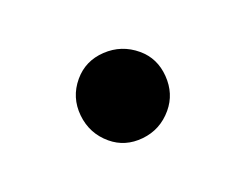

<svg xmlns="http://www.w3.org/2000/svg" viewBox="-39 -169 308 241"><g transform="rotate(20 115.0 -49.0)"><path d="M56 -50Q56 -74 74 -91Q92 -108 117 -108Q140 -108 157 -90.5Q174 -73 174 -50Q174 -25 157 -7.5Q140 10 117 10Q92 10 74 -7.5Q56 -25 56 -50Z"/></g></svg>

Font: Open Sauce Sans
Style: Regular
Weight: 400
Designer: Alfredo Marco Pradil
Foundry: Creative Sauce Fz LLC
Version: Version 1.477